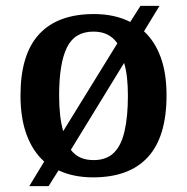

<svg xmlns="http://www.w3.org/2000/svg" viewBox="-20 -596 640 656"><path d="M131 -44Q92 -79 71 -135.5Q50 -192 50 -270Q50 -410 113.5 -479Q177 -548 301 -548Q372 -548 425 -521L460 -576H525L472 -489Q509 -455 529 -400.5Q549 -346 549 -270Q549 -129 485.5 -59.5Q422 10 298 10Q265 10 235 4Q205 -2 180 -14L146 40H80ZM300 -49Q343 -49 368.5 -73.5Q394 -98 405.5 -147.5Q417 -197 417 -269Q417 -302 414 -330Q411 -358 404 -381L222 -84Q236 -66 255 -57.5Q274 -49 300 -49ZM381 -448Q367 -468 347 -478Q327 -488 299 -488Q235 -488 208.5 -433.5Q182 -379 182 -270Q182 -233 185.5 -202.5Q189 -172 196 -148Z"/></svg>

Font: Noto Serif Hebrew SemiBold
Style: Regular
Weight: 600
Version: Version 2.003